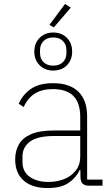

<svg xmlns="http://www.w3.org/2000/svg" viewBox="-20 -942 563 974"><path d="M500 0H431Q416 0 406 -5.5Q396 -11 392 -21.5Q388 -32 388 -47V-93L403 -79H384Q366 -40 327.5 -14Q289 12 222 12Q143 12 100 -26Q57 -64 57 -133Q57 -177 76 -210Q95 -243 138 -261.5Q181 -280 254 -280H387V-348Q387 -421 352 -455.5Q317 -490 248 -490Q193 -490 157 -467.5Q121 -445 100 -399L75 -416Q96 -463 137.5 -491.5Q179 -520 249 -520Q334 -520 378 -476.5Q422 -433 422 -352V-31H500ZM387 -252H254Q170 -252 132 -223.5Q94 -195 94 -148V-120Q94 -71 131 -45Q168 -19 225 -19Q269 -19 305.5 -33.5Q342 -48 364.5 -77Q387 -106 387 -148ZM339 -903 253 -803 231 -816 310 -922ZM250 -584Q208 -584 181 -611Q154 -638 154 -680Q154 -723 181 -750Q208 -777 250 -777Q293 -777 319.5 -750Q346 -723 346 -680Q346 -638 319.5 -611Q293 -584 250 -584ZM250 -609Q281 -609 299 -626.5Q317 -644 317 -674V-687Q317 -716 299 -734Q281 -752 250 -752Q219 -752 201 -734Q183 -716 183 -687V-674Q183 -644 201 -626.5Q219 -609 250 -609Z"/></svg>

Font: IBM Plex Sans ExtraLight
Style: Regular
Weight: 250
Designer: Mike Abbink, Paul van der Laan, Pieter van Rosmalen
Foundry: Bold Monday
Version: Version 3.201